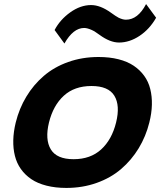

<svg xmlns="http://www.w3.org/2000/svg" viewBox="-20 -923 802 953"><path d="M556.2 -314.9Q577.1 -399.4 547.6 -447.8Q518.1 -496.1 434.1 -496.1Q349.6 -496.1 296.9 -448Q244.1 -399.9 223.1 -314.9Q202.6 -230.5 232.2 -181.6Q261.7 -132.8 345.2 -132.8Q429.2 -132.8 482.2 -181.4Q535.2 -230 556.2 -314.9ZM721.2 -314.9Q704.1 -246.1 668.5 -187.3Q632.8 -128.4 581.3 -84.2Q529.8 -40 459.7 -15.1Q389.6 9.8 309.1 9.8Q254.9 9.8 210.7 -1.5Q166.5 -12.7 135.5 -33.7Q104.5 -54.7 83.7 -84Q63 -113.3 54 -149.4Q44.9 -185.5 45.9 -227.3Q46.9 -269 58.1 -314.9Q75.2 -384.3 110.6 -443.1Q146 -502 197.3 -546.1Q248.5 -590.3 318.4 -615.2Q388.2 -640.1 469.2 -640.1Q523.9 -640.1 568.1 -628.9Q612.3 -617.7 643.6 -596.7Q674.8 -575.7 695.8 -546.6Q716.8 -517.6 725.8 -481.2Q734.9 -444.8 733.9 -403.1Q732.9 -361.3 721.2 -314.9ZM705.1 -902.8 754.9 -835Q722.7 -778.3 672.9 -745.1Q623 -711.9 570.8 -711.9Q525.9 -711.9 474.1 -750Q470.7 -752 462.4 -758.1Q454.1 -764.2 448.2 -767.8Q442.4 -771.5 436 -773.9Q413.1 -784.2 397.9 -784.2Q343.3 -784.2 299.8 -707L251 -773.9Q277.8 -825.2 328.6 -861.6Q379.4 -897.9 432.1 -897.9Q478 -897.9 530.8 -859.9Q554.2 -842.8 568.8 -835Q589.4 -825.2 605 -825.2Q664.6 -825.2 705.1 -902.8Z"/></svg>

Font: Sinkin Sans 700 Bold Italic
Style: Bold Italic
Weight: 700
Italic angle: -112°
Designer: Keith Bates
Foundry: K-Type
Version: Sinkin Sans (version 1.0)  by Keith Bates   •   © 2014   www